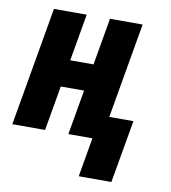

<svg xmlns="http://www.w3.org/2000/svg" viewBox="-88 -597 747 840"><g transform="rotate(10 286.0 -177.0)"><path d="M347.2 -319.3 325.7 -199.2H121.6L142.6 -319.3ZM229.5 -528.3 137.7 0H-7.8L84 -528.3ZM478 -528.3 386.2 0H241.2L333 -528.3ZM511.7 -105 462.9 173.8H317.9L366.2 -105Z"/></g></svg>

Font: Roboto Condensed ExtraBold
Style: Italic
Weight: 800
Italic angle: -12°
Designer: Christian Robertson
Foundry: Google
Version: Version 3.008; 2023